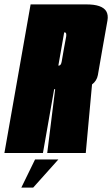

<svg xmlns="http://www.w3.org/2000/svg" viewBox="-65 -695 509 872"><path d="M-45 0 74 -675H328Q398.5 -675 417.5 -644Q427.5 -627 423 -601.5Q410 -528 400 -472Q390.5 -418 379.5 -354Q374.5 -327.5 353 -311.5L324.5 0H149.5L185.5 -290H181L130 0ZM200 -397H202Q212 -397 215.2 -415.5Q218.5 -434 225 -472Q232 -510 235.5 -529Q237.5 -543.5 232.5 -547Q231 -548 228.5 -548H226.5ZM31.9 156.9 94.2 29.2H200.1L85.8 156.9Z"/></svg>

Font: Anybody UltraCondensed Black
Style: Italic
Weight: 900
Width: 1
Italic angle: -10°
Designer: Tyler Finck
Foundry: Etcetera Type Company
Version: Version 1.010; ttfautohint (v1.8.3) -l 8 -r 50 -G 200 -x 14 